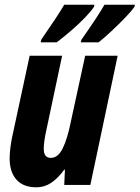

<svg xmlns="http://www.w3.org/2000/svg" viewBox="-20 -786 593 816"><path d="M134 10Q79 10 50 -22.5Q21 -55 21 -113Q21 -131 23.5 -152.5Q26 -174 30 -196L106 -549H244L177 -233Q166 -184 166 -153Q166 -115 196 -115Q227 -115 247 -156.5Q267 -198 280 -264L342 -549H480L364 0H253L256 -65H253Q229 -31 199.5 -10.5Q170 10 134 10ZM326 -617Q400 -723 424 -766H553L552 -758Q539 -739 512 -711Q485 -683 454.5 -654.5Q424 -626 399 -606H323ZM155 -617Q229 -724 253 -766H381L380 -758Q368 -739 341.5 -711.5Q315 -684 282.5 -656Q250 -628 221 -606H153Z"/></svg>

Font: Noto Sans ExtraCondensed ExtraBold
Style: Italic
Weight: 800
Width: 2
Italic angle: -12°
Designer: Monotype Design Team
Foundry: Monotype Imaging Inc.
Version: Version 2.013; ttfautohint (v1.8.4.7-5d5b)